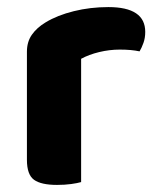

<svg xmlns="http://www.w3.org/2000/svg" viewBox="-20 -515 445 542"><path d="M209 -1Q199 2 181 4.5Q163 7 141 7Q96 7 76 -7.5Q56 -22 56 -64V-369Q56 -397 70 -417Q84 -437 109 -452Q142 -472 188.5 -483.5Q235 -495 286 -495Q390 -495 390 -425Q390 -408 385 -394Q380 -380 374 -370Q351 -375 318 -375Q289 -375 260 -368Q231 -361 209 -349Z"/></svg>

Font: Baloo 2 Latin
Style: Bold
Weight: 400
Designer: Sarang Kulkarni and Ek Type
Foundry: Ek Type
Version: Version 1.001